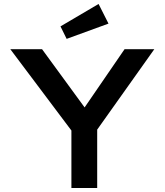

<svg xmlns="http://www.w3.org/2000/svg" viewBox="-20 -948 830 968"><path d="M340 0V-335L352 -274L32 -700H192L431 -373L385 -375L608 -700H758L459 -279L470 -343V0ZM316 -752 285 -815 477 -928 527 -829Z"/></svg>

Font: Lexend Exa Medium
Style: Regular
Weight: 500
Designer: Bonnie Shaver-Troup, Thomas Jockin
Foundry: Lexend
Version: Version 1.007